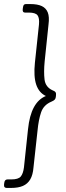

<svg xmlns="http://www.w3.org/2000/svg" viewBox="-31 -788 325 946"><path d="M118 -768Q154 -768 175 -758Q196 -748 204.5 -726.5Q213 -705 208 -667L189 -485Q184 -433 188.5 -396Q193 -359 228 -343Q239 -339 242.5 -334Q246 -329 245 -320L244 -310Q243 -302 238.5 -297Q234 -292 222 -287Q184 -271 171.5 -234.5Q159 -198 154 -145L134 37Q131 74 118 96Q105 118 82 128Q59 138 23 138H2Q-5 138 -8.5 134Q-12 130 -11 120L-10 113Q-8 96 6 96H25Q59 96 71 82Q83 68 87 37L107 -151Q114 -219 136 -259.5Q158 -300 195 -315Q161 -331 147.5 -371Q134 -411 141 -479L161 -667Q164 -699 154 -712.5Q144 -726 111 -726H92Q79 -726 81 -743L82 -750Q83 -760 86.5 -764Q90 -768 97 -768Z"/></svg>

Font: Asap ExtraLight
Style: Italic
Weight: 250
Italic angle: -6°
Version: Version 3.001